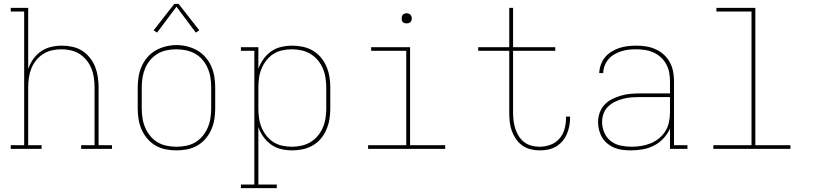

<svg xmlns="http://www.w3.org/2000/svg" viewBox="-20 -776 4240 1001"><path d="M36 0V-19H106V-716H36V-735H127V-417Q137 -445 153.5 -468.5Q170 -492 194 -508.5Q218 -525 246.5 -531.5Q275 -538 303 -538Q331 -538 358 -532Q385 -526 408 -511.5Q431 -497 448.5 -475Q466 -453 476 -427.5Q486 -402 490 -374.5Q494 -347 494 -320V-19H564V0H403V-19H473V-320Q473 -345 469.5 -370Q466 -395 457 -418Q448 -441 432 -461Q416 -481 395 -494.5Q374 -508 349.5 -513.5Q325 -519 300 -519Q275 -519 250.5 -513.5Q226 -508 205 -494.5Q184 -481 168 -461Q152 -441 143 -418Q134 -395 130.5 -370Q127 -345 127 -320V-19H197V0Z M900 8Q872 8 844 2.5Q816 -3 791.5 -17Q767 -31 748.5 -52.5Q730 -74 718.5 -100Q707 -126 702.5 -154Q698 -182 698 -210V-320Q698 -348 702.5 -376Q707 -404 718.5 -430Q730 -456 748.5 -477.5Q767 -499 791.5 -513Q816 -527 844 -534Q872 -541 900 -541Q928 -541 956 -534Q984 -527 1008.5 -513Q1033 -499 1051.5 -477.5Q1070 -456 1081.5 -430Q1093 -404 1097.5 -376Q1102 -348 1102 -320V-210Q1102 -182 1097.5 -154Q1093 -126 1081.5 -100Q1070 -74 1051.5 -52.5Q1033 -31 1008.5 -17Q984 -3 956 2.5Q928 8 900 8ZM900 -11Q925 -11 950.5 -16Q976 -21 998 -34Q1020 -47 1036.5 -67Q1053 -87 1063 -110.5Q1073 -134 1077 -159.5Q1081 -185 1081 -210V-320Q1081 -346 1077 -371.5Q1073 -397 1063 -420.5Q1053 -444 1036 -464Q1019 -484 996.5 -496.5Q974 -509 948.5 -514Q923 -519 898 -519Q872 -519 847 -513.5Q822 -508 800.5 -495Q779 -482 762.5 -462Q746 -442 736.5 -419Q727 -396 723 -370.5Q719 -345 719 -320V-210Q719 -185 723 -159.5Q727 -134 737 -110.5Q747 -87 763.5 -67Q780 -47 802 -34Q824 -21 849.5 -16Q875 -11 900 -11ZM799 -606 781 -618 889 -756H911L1019 -618L1001 -606L900 -741Z M1236 205V186H1306V-511H1236V-530H1327V-417Q1337 -445 1354 -468.5Q1371 -492 1394.5 -508.5Q1418 -525 1446.5 -531.5Q1475 -538 1504 -538Q1532 -538 1559.5 -532Q1587 -526 1611 -512Q1635 -498 1653 -476.5Q1671 -455 1682 -429Q1693 -403 1697.5 -375.5Q1702 -348 1702 -320V-210Q1702 -182 1697.5 -154.5Q1693 -127 1682 -101Q1671 -75 1653 -53.5Q1635 -32 1611 -18Q1587 -4 1559.5 2Q1532 8 1504 8Q1475 8 1446.5 1.5Q1418 -5 1394.5 -21.5Q1371 -38 1354 -61.5Q1337 -85 1327 -113V186H1423V205ZM1501 -11Q1526 -11 1551.5 -16.5Q1577 -22 1598.5 -35Q1620 -48 1636.5 -67.5Q1653 -87 1663 -110.5Q1673 -134 1677 -159.5Q1681 -185 1681 -210V-320Q1681 -345 1677 -370.5Q1673 -396 1663 -419.5Q1653 -443 1636.5 -462.5Q1620 -482 1598.5 -495Q1577 -508 1551.5 -513.5Q1526 -519 1501 -519Q1476 -519 1451 -513.5Q1426 -508 1405 -494.5Q1384 -481 1368.5 -461Q1353 -441 1343.5 -418Q1334 -395 1330.5 -370Q1327 -345 1327 -320V-210Q1327 -185 1330.5 -160Q1334 -135 1343.5 -112Q1353 -89 1368.5 -69Q1384 -49 1405 -35.5Q1426 -22 1451 -16.5Q1476 -11 1501 -11Z M1899 0V-19H2098V-511H1915V-530H2118V-19H2301V0ZM2100 -654Q2095 -654 2089.5 -655.5Q2084 -657 2080.5 -660.5Q2077 -664 2075.5 -669.5Q2074 -675 2074 -680Q2074 -685 2075.5 -690.5Q2077 -696 2080.5 -699.5Q2084 -703 2089.5 -705Q2095 -707 2100 -707Q2105 -707 2110.5 -705Q2116 -703 2119.5 -699.5Q2123 -696 2125 -690.5Q2127 -685 2127 -680Q2127 -675 2125 -669.5Q2123 -664 2119.5 -660.5Q2116 -657 2110.5 -655.5Q2105 -654 2100 -654Z M2793 8Q2769 8 2745.5 2Q2722 -4 2702.5 -18Q2683 -32 2669.5 -52Q2656 -72 2648 -94.5Q2640 -117 2637.5 -141Q2635 -165 2635 -189V-511H2473V-530H2635V-735H2655V-530H2875V-511H2655V-189Q2655 -168 2657.5 -146.5Q2660 -125 2666.5 -105Q2673 -85 2684.5 -66.5Q2696 -48 2713 -35Q2730 -22 2751 -16.5Q2772 -11 2793 -11Q2822 -11 2849.5 -21Q2877 -31 2896 -52.5Q2915 -74 2923 -102.5Q2931 -131 2931 -159Q2931 -162 2931 -164Q2931 -166 2931 -168H2952Q2952 -165 2952 -163Q2952 -161 2952 -158Q2952 -137 2947.5 -115.5Q2943 -94 2934 -74Q2925 -54 2910.5 -38Q2896 -22 2877 -11Q2858 0 2836.5 4Q2815 8 2793 8Z M3269 8Q3248 8 3226.5 5.5Q3205 3 3185 -5Q3165 -13 3148 -26.5Q3131 -40 3120 -58Q3109 -76 3103.5 -97Q3098 -118 3098 -139Q3098 -164 3106.5 -188.5Q3115 -213 3132.5 -231Q3150 -249 3172.5 -260Q3195 -271 3219.5 -278Q3244 -285 3269 -287Q3294 -289 3319 -289H3473V-355Q3473 -377 3468.5 -399.5Q3464 -422 3453 -442Q3442 -462 3425 -477.5Q3408 -493 3387 -502.5Q3366 -512 3343.5 -515.5Q3321 -519 3298 -519Q3278 -519 3258.5 -517Q3239 -515 3220 -509Q3201 -503 3183.5 -493Q3166 -483 3153 -468Q3140 -453 3132.5 -434Q3125 -415 3125 -395H3104Q3105 -417 3112.5 -438.5Q3120 -460 3134.5 -477.5Q3149 -495 3168.5 -507Q3188 -519 3209.5 -526Q3231 -533 3253.5 -535.5Q3276 -538 3298 -538Q3324 -538 3349 -534Q3374 -530 3397.5 -519.5Q3421 -509 3440 -492Q3459 -475 3471.5 -452.5Q3484 -430 3489 -405Q3494 -380 3494 -355V-19H3564V0H3473V-106Q3461 -78 3439 -54.5Q3417 -31 3389.5 -17Q3362 -3 3331 2.5Q3300 8 3269 8ZM3272 -11Q3297 -11 3322.5 -15Q3348 -19 3371.5 -28.5Q3395 -38 3415 -54Q3435 -70 3448.5 -91.5Q3462 -113 3467.5 -138.5Q3473 -164 3473 -189V-270H3319Q3297 -270 3274.5 -268.5Q3252 -267 3230.5 -261.5Q3209 -256 3188.5 -246.5Q3168 -237 3151.5 -221.5Q3135 -206 3127 -184.5Q3119 -163 3119 -141Q3119 -112 3130.5 -85Q3142 -58 3164.5 -40.5Q3187 -23 3215.5 -17Q3244 -11 3272 -11Z M3699 0V-19H3898V-716H3715V-735H3918V-19H4101V0Z"/></svg>

Font: Iosevka Curly Slab ThEx
Style: Regular
Weight: 100
Width: 7
Monospace: yes
Designer: Belleve Invis
Foundry: Belleve Invis
Version: Version 11.1.0; ttfautohint (v1.8.3)